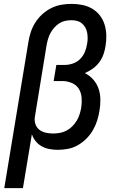

<svg xmlns="http://www.w3.org/2000/svg" viewBox="-20 -763 640 988"><path d="M2 205 126 -546Q130 -572 138.5 -598Q147 -624 162 -647.5Q177 -671 198 -690Q219 -709 244 -721.5Q269 -734 295.5 -738.5Q322 -743 348 -743Q377 -743 404 -737.5Q431 -732 454 -718.5Q477 -705 493.5 -684Q510 -663 518 -637Q526 -611 527 -583Q528 -555 523 -526Q520 -505 512.5 -483.5Q505 -462 491 -443Q477 -424 457.5 -410Q438 -396 417 -387Q442 -374 460 -353.5Q478 -333 487 -307Q496 -281 496.5 -252Q497 -223 492 -194Q488 -168 480 -142.5Q472 -117 458 -93Q444 -69 424 -49Q404 -29 380 -15.5Q356 -2 329.5 3Q303 8 278 8Q256 8 234.5 4Q213 0 195 -10Q177 -20 164 -36Q151 -52 144 -72L98 205ZM252 -76Q270 -76 287.5 -79Q305 -82 321.5 -90.5Q338 -99 351.5 -112.5Q365 -126 374.5 -141.5Q384 -157 389.5 -174.5Q395 -192 398 -209Q402 -234 400 -260Q398 -286 385.5 -306Q373 -326 349.5 -336Q326 -346 301 -346H256L270 -429H315Q335 -429 356 -436.5Q377 -444 392.5 -459.5Q408 -475 416.5 -495.5Q425 -516 428 -536Q431 -551 431 -566Q431 -581 428.5 -595Q426 -609 419 -621.5Q412 -634 401 -643Q390 -652 376 -655.5Q362 -659 347 -659Q331 -659 315 -655.5Q299 -652 285 -643Q271 -634 259.5 -621Q248 -608 240 -593.5Q232 -579 227.5 -563.5Q223 -548 220 -532L160 -165Q156 -146 161.5 -127Q167 -108 181 -96.5Q195 -85 214 -80.5Q233 -76 252 -76Z"/></svg>

Font: Iosevka Slab Medium Extended
Style: Italic
Weight: 500
Width: 7
Italic angle: -9°
Monospace: yes
Designer: Belleve Invis
Foundry: Belleve Invis
Version: Version 11.1.0; ttfautohint (v1.8.3)